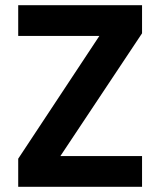

<svg xmlns="http://www.w3.org/2000/svg" viewBox="-20 -718 616 738"><path d="M212 -118H526V0H50V-108L362 -580H50V-698H526V-590Z"/></svg>

Font: MSTAGE SemiBold
Style: Regular
Weight: 600
Designer: Ninad Kale (Devanagari), Jonny Pinhorn (Latin)
Foundry: Indian Type Foundry
Version: 4.004